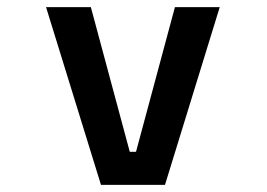

<svg xmlns="http://www.w3.org/2000/svg" viewBox="-20 -520 750 540"><path d="M472 -500H598L444 0H264L109.5 -500H235.5L345 -93H362.5Z"/></svg>

Font: League Mono Medium
Style: Regular
Weight: 500
Width: 6
Designer: Tyler Finck
Foundry: The League of Moveable Type / Tyler Finck
Version: Version 2.300;RELEASE